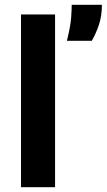

<svg xmlns="http://www.w3.org/2000/svg" viewBox="-20 -775 442 795"><path d="M67 0V-715H208V0ZM257 -606Q272 -666 274.5 -701Q277 -736 277 -755H402Q402 -709 389.5 -672Q377 -635 360 -606Z"/></svg>

Font: Bricolage Grotesque 12pt Bricolage Grotesque 10pt Regular
Style: Bold
Weight: 700
Designer: Mathieu Triay
Foundry: Atelier Triay
Version: Version 1.001; ttfautohint (v1.8.4.7-5d5b);gftools[0.9.33.de